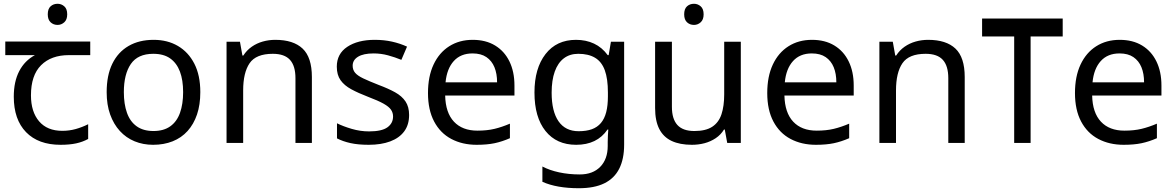

<svg xmlns="http://www.w3.org/2000/svg" viewBox="-20 -757 6223 1017"><path d="M285 -737Q305 -737 320.5 -723.5Q336 -710 336 -681Q336 -653 320.5 -639Q305 -625 285 -625Q263 -625 248 -639Q233 -653 233 -681Q233 -710 248 -723.5Q263 -737 285 -737ZM301 10Q183 10 118 -57Q53 -124 53 -245Q53 -325 82 -380.5Q111 -436 165 -465H8V-537H458V-465H345Q251 -465 197.5 -411.5Q144 -358 144 -252Q144 -165 187 -114.5Q230 -64 310 -64Q347 -64 381 -73.5Q415 -83 447 -99V-21Q418 -5 383 2.5Q348 10 301 10Z M1041 -269Q1041 -202 1023.5 -150.5Q1006 -99 973.5 -63Q941 -27 894.5 -8.5Q848 10 791 10Q738 10 693 -8.5Q648 -27 615 -63Q582 -99 563.5 -150.5Q545 -202 545 -269Q545 -358 575 -419.5Q605 -481 661 -513.5Q717 -546 794 -546Q867 -546 922.5 -513.5Q978 -481 1009.5 -419.5Q1041 -358 1041 -269ZM636 -269Q636 -206 652.5 -159.5Q669 -113 704 -88Q739 -63 793 -63Q847 -63 882 -88Q917 -113 933.5 -159.5Q950 -206 950 -269Q950 -333 933 -378Q916 -423 881.5 -447.5Q847 -472 792 -472Q710 -472 673 -418Q636 -364 636 -269Z M1438 -546Q1534 -546 1583 -499.5Q1632 -453 1632 -349V0H1545V-343Q1545 -408 1516 -440Q1487 -472 1425 -472Q1336 -472 1302 -422Q1268 -372 1268 -278V0H1180V-536H1251L1264 -463H1269Q1287 -491 1313.5 -509.5Q1340 -528 1372 -537Q1404 -546 1438 -546Z M2147 -148Q2147 -96 2121 -61Q2095 -26 2047 -8Q1999 10 1933 10Q1877 10 1836.5 1Q1796 -8 1765 -24V-104Q1797 -88 1842.5 -74.5Q1888 -61 1935 -61Q2002 -61 2032 -82.5Q2062 -104 2062 -140Q2062 -160 2051 -176Q2040 -192 2011.5 -208Q1983 -224 1930 -244Q1878 -264 1841 -284Q1804 -304 1784 -332Q1764 -360 1764 -404Q1764 -472 1819.5 -509Q1875 -546 1965 -546Q2014 -546 2056.5 -536.5Q2099 -527 2136 -510L2106 -440Q2072 -454 2035 -464Q1998 -474 1959 -474Q1905 -474 1876.5 -456.5Q1848 -439 1848 -409Q1848 -387 1861 -371.5Q1874 -356 1904.5 -341.5Q1935 -327 1986 -307Q2037 -288 2073 -268Q2109 -248 2128 -219.5Q2147 -191 2147 -148Z M2484 -546Q2553 -546 2602.5 -516Q2652 -486 2678.5 -431.5Q2705 -377 2705 -304V-251H2338Q2340 -160 2384.5 -112.5Q2429 -65 2509 -65Q2560 -65 2599.5 -74.5Q2639 -84 2681 -102V-25Q2640 -7 2600 1.5Q2560 10 2505 10Q2429 10 2370.5 -21Q2312 -52 2279.5 -113.5Q2247 -175 2247 -264Q2247 -352 2276.5 -415Q2306 -478 2359.5 -512Q2413 -546 2484 -546ZM2483 -474Q2420 -474 2383.5 -433.5Q2347 -393 2340 -321H2613Q2613 -367 2599 -401Q2585 -435 2556.5 -454.5Q2528 -474 2483 -474Z M3031 -546Q3084 -546 3126.5 -526Q3169 -506 3199 -465H3204L3216 -536H3286V9Q3286 85 3260 136.5Q3234 188 3181 214Q3128 240 3046 240Q2988 240 2939.5 231.5Q2891 223 2853 206V125Q2891 145 2942 156Q2993 167 3051 167Q3120 167 3159.5 126.5Q3199 86 3199 16V-5Q3199 -17 3200 -39.5Q3201 -62 3202 -71H3198Q3170 -30 3128.5 -10Q3087 10 3032 10Q2928 10 2869.5 -63Q2811 -136 2811 -267Q2811 -395 2869.5 -470.5Q2928 -546 3031 -546ZM3043 -472Q2998 -472 2966.5 -448Q2935 -424 2918.5 -378Q2902 -332 2902 -266Q2902 -167 2938.5 -114.5Q2975 -62 3045 -62Q3086 -62 3115 -72.5Q3144 -83 3163 -105.5Q3182 -128 3191 -163Q3200 -198 3200 -246V-267Q3200 -340 3183.5 -385Q3167 -430 3132 -451Q3097 -472 3043 -472Z M3656 -737Q3676 -737 3691.5 -723.5Q3707 -710 3707 -681Q3707 -653 3691.5 -639Q3676 -625 3656 -625Q3634 -625 3619 -639Q3604 -653 3604 -681Q3604 -710 3619 -723.5Q3634 -737 3656 -737ZM3904 -536V0H3832L3819 -71H3815Q3798 -43 3771 -25Q3744 -7 3712 1.5Q3680 10 3645 10Q3581 10 3537.5 -10.5Q3494 -31 3472 -74Q3450 -117 3450 -185V-536H3539V-191Q3539 -127 3568 -95Q3597 -63 3658 -63Q3718 -63 3752.5 -85.5Q3787 -108 3801.5 -151.5Q3816 -195 3816 -257V-536Z M4281 -546Q4350 -546 4399.5 -516Q4449 -486 4475.5 -431.5Q4502 -377 4502 -304V-251H4135Q4137 -160 4181.5 -112.5Q4226 -65 4306 -65Q4357 -65 4396.5 -74.5Q4436 -84 4478 -102V-25Q4437 -7 4397 1.5Q4357 10 4302 10Q4226 10 4167.5 -21Q4109 -52 4076.5 -113.5Q4044 -175 4044 -264Q4044 -352 4073.5 -415Q4103 -478 4156.5 -512Q4210 -546 4281 -546ZM4280 -474Q4217 -474 4180.5 -433.5Q4144 -393 4137 -321H4410Q4410 -367 4396 -401Q4382 -435 4353.5 -454.5Q4325 -474 4280 -474Z M4896 -546Q4992 -546 5041 -499.5Q5090 -453 5090 -349V0H5003V-343Q5003 -408 4974 -440Q4945 -472 4883 -472Q4794 -472 4760 -422Q4726 -372 4726 -278V0H4638V-536H4709L4722 -463H4727Q4745 -491 4771.5 -509.5Q4798 -528 4830 -537Q4862 -546 4896 -546Z M5609 -659V-564H5439V0H5352V-564H5182V-659Z M5911 -546Q5980 -546 6029.5 -516Q6079 -486 6105.5 -431.5Q6132 -377 6132 -304V-251H5765Q5767 -160 5811.5 -112.5Q5856 -65 5936 -65Q5987 -65 6026.5 -74.5Q6066 -84 6108 -102V-25Q6067 -7 6027 1.5Q5987 10 5932 10Q5856 10 5797.5 -21Q5739 -52 5706.5 -113.5Q5674 -175 5674 -264Q5674 -352 5703.5 -415Q5733 -478 5786.5 -512Q5840 -546 5911 -546ZM5910 -474Q5847 -474 5810.5 -433.5Q5774 -393 5767 -321H6040Q6040 -367 6026 -401Q6012 -435 5983.5 -454.5Q5955 -474 5910 -474Z"/></svg>

Font: ukorean05
Style: Book
Weight: 400
Designer: Jelle Bosma - Monotype Design Team
Foundry: Monotype Imaging Inc.
Version: Version 2.003